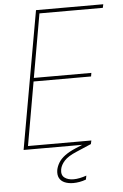

<svg xmlns="http://www.w3.org/2000/svg" viewBox="-60 -746 625 978"><g transform="rotate(-5 253.0 -257.0)"><path d="M506 -704 502 -686H178L121 -361H415L412 -343H118L61 -18H385L381 0H37L162 -704ZM301 15 375 -16 381 0 304 33Q261 51 242 72Q223 93 219 115Q214 144 231.5 157.5Q249 171 278 171Q293 171 310 167.5Q327 164 344 158L340 178Q324 184 307 187Q290 190 275 190Q250 190 231 182Q212 174 203.5 157.5Q195 141 199 116Q203 97 214 79Q225 61 246.5 45Q268 29 301 15Z"/></g></svg>

Font: Poppins Variable
Style: Italic
Weight: 100
Italic angle: -10°
Designer: Jonny Pinhorn
Foundry: Indian Type Foundry
Version: Version 6.000